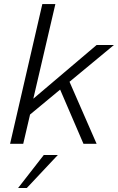

<svg xmlns="http://www.w3.org/2000/svg" viewBox="-20 -710 582 948"><path d="M542.5 -487.8 323.2 -306.2 457 0H392.1L276.9 -267.6L128.4 -144.5L94.7 0H29.8L189 -689.9H253.4L144.5 -222.7L457 -487.8ZM69.3 218.3 196.3 55.2H265.6L112.3 218.3Z"/></svg>

Font: HK Grotesk Legacy
Style: Italic
Weight: 400
Italic angle: -13°
Designer: Alfredo Marco Pradil
Foundry: Hanken Design Co.
Version: Version 2.022;PS 002.022;hotconv 1.0.88;makeotf.lib2.5.64775